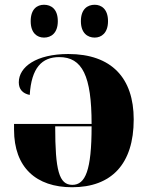

<svg xmlns="http://www.w3.org/2000/svg" viewBox="-20 -777 626 807"><path d="M378 -619C406 -619 434 -638 434 -688C434 -739 406 -757 378 -757C348 -757 320 -739 320 -688C320 -638 348 -619 378 -619ZM165 -619C195 -619 223 -638 223 -688C223 -739 195 -757 165 -757C136 -757 109 -739 109 -688C109 -638 136 -619 165 -619ZM283 10C448 10 542 -87 542 -275C542 -449 449 -550 267 -550C133 -550 59 -496 59 -431C59 -402 75 -384 105 -378C112 -492 156 -537 229 -537C326 -537 365 -458 365 -256H39V-232C39 -73 132 10 283 10ZM284 0C228 0 212 -61 212 -246H365C365 -61 339 0 284 0Z"/></svg>

Font: Noto Serif Display ExtraBold
Style: Regular
Weight: 800
Designer: Monotype Design Team
Foundry: Monotype Imaging Inc.
Version: Version 2.009